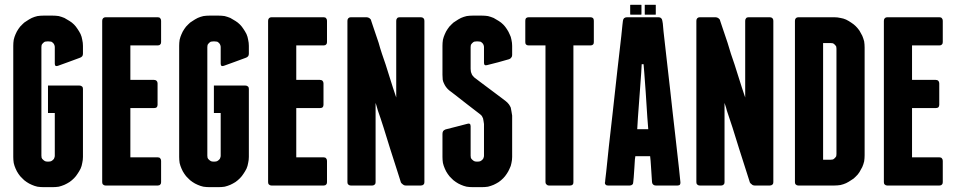

<svg xmlns="http://www.w3.org/2000/svg" viewBox="-20 -772 3983 799"><path d="M199.2 -707Q199.2 -707 179.7 -707Q161.1 -707 161.1 -707Q161.1 -707 161.1 -707Q161.1 -707 161.1 -707Q148.4 -707 135.7 -705.1Q123 -702.1 112.3 -697.3Q100.6 -691.4 90.8 -684.6Q80.1 -678.7 72.3 -669.9Q63.5 -662.1 56.6 -651.4Q49.8 -641.6 44.9 -629.9Q40 -619.1 37.1 -606.4Q35.2 -593.8 35.2 -581.1Q35.2 -581.1 35.2 -521.5Q35.2 -461.9 35.2 -384.8Q35.2 -323.2 35.2 -262.7Q35.2 -202.1 35.2 -164.1Q35.2 -143.6 35.2 -130.9Q35.2 -119.1 35.2 -119.1Q35.2 -119.1 35.2 -119.1Q35.2 -119.1 35.2 -119.1Q35.2 -106.4 37.1 -93.8Q40 -81.1 44.9 -70.3Q49.8 -58.6 56.6 -48.8Q63.5 -38.1 72.3 -30.3Q80.1 -21.5 90.8 -14.6Q100.6 -7.8 112.3 -2.9Q123 2 135.7 4.9Q148.4 6.8 161.1 6.8Q161.1 6.8 179.7 6.8Q199.2 6.8 199.2 6.8Q199.2 6.8 199.2 6.8Q199.2 6.8 199.2 6.8Q211.9 6.8 224.6 4.9Q236.3 2 248 -2.9Q258.8 -7.8 269.5 -14.6Q279.3 -21.5 288.1 -30.3Q295.9 -38.1 302.7 -48.8Q309.6 -58.6 315.4 -70.3Q320.3 -81.1 322.3 -93.8Q325.2 -106.4 325.2 -119.1Q325.2 -119.1 325.2 -155.3Q325.2 -191.4 325.2 -239.3Q325.2 -296.9 325.2 -349.6Q325.2 -402.3 325.2 -402.3Q325.2 -402.3 325.2 -402.3Q325.2 -402.3 325.2 -402.3Q325.2 -409.2 321.3 -412.1Q317.4 -416 310.5 -416Q310.5 -416 293.9 -416Q277.3 -416 254.9 -416Q228.5 -416 204.1 -416Q179.7 -416 179.7 -416Q179.7 -416 179.7 -401.4Q179.7 -386.7 179.7 -367.2Q179.7 -344.7 179.7 -323.2Q179.7 -301.8 179.7 -301.8Q179.7 -301.8 194.3 -301.8Q208 -301.8 208 -301.8Q208 -301.8 208 -279.3Q208 -255.9 208 -226.6Q208 -189.5 208 -157.2Q208 -124 208 -124Q208 -124 208 -124Q208 -124 208 -124Q208 -119.1 206.1 -115.2Q205.1 -110.4 201.2 -107.4Q197.3 -103.5 193.4 -101.6Q189.5 -99.6 183.6 -99.6Q183.6 -99.6 179.7 -99.6Q175.8 -99.6 175.8 -99.6Q175.8 -99.6 175.8 -99.6Q175.8 -99.6 175.8 -99.6Q170.9 -99.6 167 -101.6Q163.1 -103.5 159.2 -107.4Q155.3 -110.4 153.3 -115.2Q152.3 -119.1 152.3 -124Q152.3 -124 152.3 -182.6Q152.3 -240.2 152.3 -316.4Q152.3 -348.6 152.3 -380.9Q152.3 -414.1 152.3 -443.4Q152.3 -500 152.3 -538.1Q152.3 -576.2 152.3 -576.2Q152.3 -576.2 152.3 -576.2Q152.3 -576.2 152.3 -576.2Q152.3 -581.1 153.3 -585Q155.3 -588.9 159.2 -592.8Q163.1 -596.7 167 -598.6Q170.9 -599.6 175.8 -599.6Q175.8 -599.6 179.7 -599.6Q183.6 -599.6 183.6 -599.6Q183.6 -599.6 183.6 -599.6Q183.6 -599.6 183.6 -599.6Q189.5 -599.6 193.4 -598.6Q197.3 -596.7 201.2 -592.8Q205.1 -588.9 206.1 -585Q208 -581.1 208 -576.2Q208 -576.2 208 -542Q208 -507.8 208 -507.8Q208 -507.8 208 -507.8Q208 -507.8 208 -507.8Q208 -501 210.9 -498Q213.9 -496.1 220.7 -498Q220.7 -498 266.6 -514.6Q311.5 -531.2 311.5 -531.2Q311.5 -531.2 311.5 -531.2Q311.5 -531.2 311.5 -531.2Q318.4 -533.2 322.3 -538.1Q325.2 -542 325.2 -548.8Q325.2 -548.8 325.2 -565.4Q325.2 -581.1 325.2 -581.1Q325.2 -581.1 325.2 -581.1Q325.2 -581.1 325.2 -581.1Q325.2 -593.8 322.3 -606.4Q320.3 -619.1 315.4 -629.9Q309.6 -641.6 302.7 -651.4Q295.9 -662.1 288.1 -669.9Q279.3 -678.7 269.5 -684.6Q258.8 -691.4 248 -697.3Q236.3 -702.1 224.6 -705.1Q211.9 -707 199.2 -707Q199.2 -707 199.2 -707Q199.2 -707 199.2 -707Z M636.7 -117.2Q636.7 -117.2 622.1 -117.2Q607.4 -117.2 587.9 -117.2Q564.5 -117.2 543.9 -117.2Q522.5 -117.2 522.5 -117.2Q522.5 -117.2 522.5 -155.3Q522.5 -193.4 522.5 -234.4Q522.5 -269.5 522.5 -295.9Q522.5 -322.3 522.5 -322.3Q522.5 -322.3 535.2 -322.3Q547.9 -322.3 564.5 -322.3Q585 -322.3 603.5 -322.3Q621.1 -322.3 621.1 -322.3Q621.1 -322.3 621.1 -322.3Q621.1 -322.3 621.1 -322.3Q627.9 -322.3 631.8 -325.2Q635.7 -329.1 635.7 -335.9Q635.7 -335.9 635.7 -380.9Q635.7 -424.8 635.7 -424.8Q635.7 -424.8 635.7 -424.8Q635.7 -424.8 635.7 -424.8Q635.7 -431.6 631.8 -435.5Q627.9 -439.5 621.1 -439.5Q621.1 -439.5 603.5 -439.5Q585 -439.5 564.5 -439.5Q547.9 -439.5 535.2 -439.5Q522.5 -439.5 522.5 -439.5Q522.5 -439.5 522.5 -458Q522.5 -476.6 522.5 -500Q522.5 -530.3 522.5 -556.6Q522.5 -583 522.5 -583Q522.5 -583 543.9 -583Q564.5 -583 587.9 -583Q607.4 -583 622.1 -583Q636.7 -583 636.7 -583Q636.7 -583 636.7 -583Q636.7 -583 636.7 -583Q643.6 -583 646.5 -586.9Q650.4 -589.8 650.4 -596.7Q650.4 -596.7 650.4 -641.6Q650.4 -685.5 650.4 -685.5Q650.4 -685.5 650.4 -685.5Q650.4 -685.5 650.4 -685.5Q650.4 -692.4 646.5 -696.3Q643.6 -700.2 636.7 -700.2Q636.7 -700.2 608.4 -700.2Q580.1 -700.2 543.9 -700.2Q499 -700.2 459 -700.2Q418.9 -700.2 418.9 -700.2Q418.9 -700.2 418.9 -700.2Q418.9 -700.2 418.9 -700.2Q413.1 -700.2 409.2 -696.3Q405.3 -692.4 405.3 -685.5Q405.3 -685.5 405.3 -647.5Q405.3 -608.4 405.3 -546.9Q405.3 -514.6 405.3 -476.6Q405.3 -439.5 405.3 -400.4Q405.3 -352.5 405.3 -303.7Q405.3 -254.9 405.3 -210Q405.3 -127.9 405.3 -70.3Q405.3 -13.7 405.3 -13.7Q405.3 -13.7 405.3 -13.7Q405.3 -13.7 405.3 -13.7Q405.3 -6.8 409.2 -3.9Q413.1 0 418.9 0Q418.9 0 447.3 0Q475.6 0 511.7 0Q556.6 0 596.7 0Q636.7 0 636.7 0Q636.7 0 636.7 0Q636.7 0 636.7 0Q643.6 0 646.5 -3.9Q650.4 -6.8 650.4 -13.7Q650.4 -13.7 650.4 -58.6Q650.4 -102.5 650.4 -102.5Q650.4 -102.5 650.4 -102.5Q650.4 -102.5 650.4 -102.5Q650.4 -109.4 646.5 -113.3Q643.6 -117.2 636.7 -117.2Q636.7 -117.2 636.7 -117.2Q636.7 -117.2 636.7 -117.2Z M889.6 -707Q889.6 -707 870.1 -707Q851.6 -707 851.6 -707Q851.6 -707 851.6 -707Q851.6 -707 851.6 -707Q838.9 -707 826.2 -705.1Q813.5 -702.1 802.7 -697.3Q791 -691.4 781.2 -684.6Q770.5 -678.7 762.7 -669.9Q753.9 -662.1 747.1 -651.4Q740.2 -641.6 735.4 -629.9Q730.5 -619.1 727.5 -606.4Q725.6 -593.8 725.6 -581.1Q725.6 -581.1 725.6 -521.5Q725.6 -461.9 725.6 -384.8Q725.6 -323.2 725.6 -262.7Q725.6 -202.1 725.6 -164.1Q725.6 -143.6 725.6 -130.9Q725.6 -119.1 725.6 -119.1Q725.6 -119.1 725.6 -119.1Q725.6 -119.1 725.6 -119.1Q725.6 -106.4 727.5 -93.8Q730.5 -81.1 735.4 -70.3Q740.2 -58.6 747.1 -48.8Q753.9 -38.1 762.7 -30.3Q770.5 -21.5 781.2 -14.6Q791 -7.8 802.7 -2.9Q813.5 2 826.2 4.9Q838.9 6.8 851.6 6.8Q851.6 6.8 870.1 6.8Q889.6 6.8 889.6 6.8Q889.6 6.8 889.6 6.8Q889.6 6.8 889.6 6.8Q902.3 6.8 915 4.9Q926.8 2 938.5 -2.9Q949.2 -7.8 960 -14.6Q969.7 -21.5 978.5 -30.3Q986.3 -38.1 993.2 -48.8Q1000 -58.6 1005.9 -70.3Q1010.7 -81.1 1012.7 -93.8Q1015.6 -106.4 1015.6 -119.1Q1015.6 -119.1 1015.6 -155.3Q1015.6 -191.4 1015.6 -239.3Q1015.6 -296.9 1015.6 -349.6Q1015.6 -402.3 1015.6 -402.3Q1015.6 -402.3 1015.6 -402.3Q1015.6 -402.3 1015.6 -402.3Q1015.6 -409.2 1011.7 -412.1Q1007.8 -416 1001 -416Q1001 -416 984.4 -416Q967.8 -416 945.3 -416Q918.9 -416 894.5 -416Q870.1 -416 870.1 -416Q870.1 -416 870.1 -401.4Q870.1 -386.7 870.1 -367.2Q870.1 -344.7 870.1 -323.2Q870.1 -301.8 870.1 -301.8Q870.1 -301.8 884.8 -301.8Q898.4 -301.8 898.4 -301.8Q898.4 -301.8 898.4 -279.3Q898.4 -255.9 898.4 -226.6Q898.4 -189.5 898.4 -157.2Q898.4 -124 898.4 -124Q898.4 -124 898.4 -124Q898.4 -124 898.4 -124Q898.4 -119.1 896.5 -115.2Q895.5 -110.4 891.6 -107.4Q887.7 -103.5 883.8 -101.6Q879.9 -99.6 874 -99.6Q874 -99.6 870.1 -99.6Q866.2 -99.6 866.2 -99.6Q866.2 -99.6 866.2 -99.6Q866.2 -99.6 866.2 -99.6Q861.3 -99.6 857.4 -101.6Q853.5 -103.5 849.6 -107.4Q845.7 -110.4 843.8 -115.2Q842.8 -119.1 842.8 -124Q842.8 -124 842.8 -182.6Q842.8 -240.2 842.8 -316.4Q842.8 -348.6 842.8 -380.9Q842.8 -414.1 842.8 -443.4Q842.8 -500 842.8 -538.1Q842.8 -576.2 842.8 -576.2Q842.8 -576.2 842.8 -576.2Q842.8 -576.2 842.8 -576.2Q842.8 -581.1 843.8 -585Q845.7 -588.9 849.6 -592.8Q853.5 -596.7 857.4 -598.6Q861.3 -599.6 866.2 -599.6Q866.2 -599.6 870.1 -599.6Q874 -599.6 874 -599.6Q874 -599.6 874 -599.6Q874 -599.6 874 -599.6Q879.9 -599.6 883.8 -598.6Q887.7 -596.7 891.6 -592.8Q895.5 -588.9 896.5 -585Q898.4 -581.1 898.4 -576.2Q898.4 -576.2 898.4 -542Q898.4 -507.8 898.4 -507.8Q898.4 -507.8 898.4 -507.8Q898.4 -507.8 898.4 -507.8Q898.4 -501 901.4 -498Q904.3 -496.1 911.1 -498Q911.1 -498 957 -514.6Q1002 -531.2 1002 -531.2Q1002 -531.2 1002 -531.2Q1002 -531.2 1002 -531.2Q1008.8 -533.2 1012.7 -538.1Q1015.6 -542 1015.6 -548.8Q1015.6 -548.8 1015.6 -565.4Q1015.6 -581.1 1015.6 -581.1Q1015.6 -581.1 1015.6 -581.1Q1015.6 -581.1 1015.6 -581.1Q1015.6 -593.8 1012.7 -606.4Q1010.7 -619.1 1005.9 -629.9Q1000 -641.6 993.2 -651.4Q986.3 -662.1 978.5 -669.9Q969.7 -678.7 960 -684.6Q949.2 -691.4 938.5 -697.3Q926.8 -702.1 915 -705.1Q902.3 -707 889.6 -707Q889.6 -707 889.6 -707Q889.6 -707 889.6 -707Z M1327.1 -117.2Q1327.1 -117.2 1312.5 -117.2Q1297.9 -117.2 1278.3 -117.2Q1254.9 -117.2 1234.4 -117.2Q1212.9 -117.2 1212.9 -117.2Q1212.9 -117.2 1212.9 -155.3Q1212.9 -193.4 1212.9 -234.4Q1212.9 -269.5 1212.9 -295.9Q1212.9 -322.3 1212.9 -322.3Q1212.9 -322.3 1225.6 -322.3Q1238.3 -322.3 1254.9 -322.3Q1275.4 -322.3 1293.9 -322.3Q1311.5 -322.3 1311.5 -322.3Q1311.5 -322.3 1311.5 -322.3Q1311.5 -322.3 1311.5 -322.3Q1318.4 -322.3 1322.3 -325.2Q1326.2 -329.1 1326.2 -335.9Q1326.2 -335.9 1326.2 -380.9Q1326.2 -424.8 1326.2 -424.8Q1326.2 -424.8 1326.2 -424.8Q1326.2 -424.8 1326.2 -424.8Q1326.2 -431.6 1322.3 -435.5Q1318.4 -439.5 1311.5 -439.5Q1311.5 -439.5 1293.9 -439.5Q1275.4 -439.5 1254.9 -439.5Q1238.3 -439.5 1225.6 -439.5Q1212.9 -439.5 1212.9 -439.5Q1212.9 -439.5 1212.9 -458Q1212.9 -476.6 1212.9 -500Q1212.9 -530.3 1212.9 -556.6Q1212.9 -583 1212.9 -583Q1212.9 -583 1234.4 -583Q1254.9 -583 1278.3 -583Q1297.9 -583 1312.5 -583Q1327.1 -583 1327.1 -583Q1327.1 -583 1327.1 -583Q1327.1 -583 1327.1 -583Q1334 -583 1336.9 -586.9Q1340.8 -589.8 1340.8 -596.7Q1340.8 -596.7 1340.8 -641.6Q1340.8 -685.5 1340.8 -685.5Q1340.8 -685.5 1340.8 -685.5Q1340.8 -685.5 1340.8 -685.5Q1340.8 -692.4 1336.9 -696.3Q1334 -700.2 1327.1 -700.2Q1327.1 -700.2 1298.8 -700.2Q1270.5 -700.2 1234.4 -700.2Q1189.5 -700.2 1149.4 -700.2Q1109.4 -700.2 1109.4 -700.2Q1109.4 -700.2 1109.4 -700.2Q1109.4 -700.2 1109.4 -700.2Q1103.5 -700.2 1099.6 -696.3Q1095.7 -692.4 1095.7 -685.5Q1095.7 -685.5 1095.7 -647.5Q1095.7 -608.4 1095.7 -546.9Q1095.7 -514.6 1095.7 -476.6Q1095.7 -439.5 1095.7 -400.4Q1095.7 -352.5 1095.7 -303.7Q1095.7 -254.9 1095.7 -210Q1095.7 -127.9 1095.7 -70.3Q1095.7 -13.7 1095.7 -13.7Q1095.7 -13.7 1095.7 -13.7Q1095.7 -13.7 1095.7 -13.7Q1095.7 -6.8 1099.6 -3.9Q1103.5 0 1109.4 0Q1109.4 0 1137.7 0Q1166 0 1202.1 0Q1247.1 0 1287.1 0Q1327.1 0 1327.1 0Q1327.1 0 1327.1 0Q1327.1 0 1327.1 0Q1334 0 1336.9 -3.9Q1340.8 -6.8 1340.8 -13.7Q1340.8 -13.7 1340.8 -58.6Q1340.8 -102.5 1340.8 -102.5Q1340.8 -102.5 1340.8 -102.5Q1340.8 -102.5 1340.8 -102.5Q1340.8 -109.4 1336.9 -113.3Q1334 -117.2 1327.1 -117.2Q1327.1 -117.2 1327.1 -117.2Q1327.1 -117.2 1327.1 -117.2Z M1731.4 -700.2Q1731.4 -700.2 1687.5 -700.2Q1642.6 -700.2 1642.6 -700.2Q1642.6 -700.2 1642.6 -700.2Q1642.6 -700.2 1642.6 -700.2Q1635.7 -700.2 1632.8 -696.3Q1628.9 -692.4 1628.9 -685.5Q1628.9 -685.5 1628.9 -627Q1628.9 -567.4 1628.9 -502Q1628.9 -449.2 1628.9 -407.2Q1628.9 -366.2 1628.9 -366.2Q1628.9 -366.2 1615.2 -407.2Q1601.6 -449.2 1585 -502.9Q1577.1 -525.4 1569.3 -548.8Q1561.5 -572.3 1555.7 -593.8Q1542 -632.8 1533.2 -660.2Q1524.4 -686.5 1524.4 -686.5Q1524.4 -686.5 1524.4 -686.5Q1524.4 -686.5 1524.4 -686.5Q1524.4 -689.5 1522.5 -691.4Q1520.5 -693.4 1517.6 -696.3Q1514.6 -698.2 1511.7 -699.2Q1508.8 -700.2 1505.9 -700.2Q1505.9 -700.2 1472.7 -700.2Q1439.5 -700.2 1439.5 -700.2Q1439.5 -700.2 1439.5 -700.2Q1439.5 -700.2 1439.5 -700.2Q1433.6 -700.2 1429.7 -696.3Q1425.8 -692.4 1425.8 -685.5Q1425.8 -685.5 1425.8 -647.5Q1425.8 -608.4 1425.8 -546.9Q1425.8 -514.6 1425.8 -476.6Q1425.8 -439.5 1425.8 -400.4Q1425.8 -352.5 1425.8 -303.7Q1425.8 -254.9 1425.8 -210Q1425.8 -127.9 1425.8 -70.3Q1425.8 -13.7 1425.8 -13.7Q1425.8 -13.7 1425.8 -13.7Q1425.8 -13.7 1425.8 -13.7Q1425.8 -6.8 1429.7 -3.9Q1433.6 0 1439.5 0Q1439.5 0 1484.4 0Q1529.3 0 1529.3 0Q1529.3 0 1529.3 0Q1529.3 0 1529.3 0Q1535.2 0 1539.1 -3.9Q1543 -6.8 1543 -13.7Q1543 -13.7 1543 -56.6Q1543 -98.6 1543 -154.3Q1543 -198.2 1543 -241.2Q1543 -284.2 1543 -311.5Q1543 -327.1 1543 -335Q1543 -343.8 1543 -343.8Q1543 -343.8 1545.9 -335Q1548.8 -327.1 1552.7 -311.5Q1562.5 -284.2 1576.2 -241.2Q1589.8 -197.3 1603.5 -153.3Q1621.1 -98.6 1634.8 -55.7Q1648.4 -12.7 1648.4 -12.7Q1648.4 -12.7 1648.4 -12.7Q1648.4 -12.7 1648.4 -12.7Q1649.4 -10.7 1651.4 -8.8Q1654.3 -5.9 1657.2 -3.9Q1659.2 -2 1662.1 -1Q1665 0 1668 0Q1668 0 1700.2 0Q1731.4 0 1731.4 0Q1731.4 0 1731.4 0Q1731.4 0 1731.4 0Q1738.3 0 1742.2 -3.9Q1746.1 -6.8 1746.1 -13.7Q1746.1 -13.7 1746.1 -52.7Q1746.1 -91.8 1746.1 -153.3Q1746.1 -185.5 1746.1 -222.7Q1746.1 -260.7 1746.1 -299.8Q1746.1 -347.7 1746.1 -396.5Q1746.1 -445.3 1746.1 -490.2Q1746.1 -572.3 1746.1 -628.9Q1746.1 -685.5 1746.1 -685.5Q1746.1 -685.5 1746.1 -685.5Q1746.1 -685.5 1746.1 -685.5Q1746.1 -692.4 1742.2 -696.3Q1738.3 -700.2 1731.4 -700.2Q1731.4 -700.2 1731.4 -700.2Q1731.4 -700.2 1731.4 -700.2Z M1985.4 -707Q1985.4 -707 1965.8 -707Q1947.3 -707 1947.3 -707Q1947.3 -707 1947.3 -707Q1947.3 -707 1947.3 -707Q1934.6 -707 1921.9 -705.1Q1909.2 -702.1 1898.4 -697.3Q1886.7 -691.4 1877 -684.6Q1866.2 -678.7 1858.4 -669.9Q1849.6 -662.1 1842.8 -651.4Q1835.9 -641.6 1831.1 -629.9Q1826.2 -619.1 1823.2 -606.4Q1821.3 -593.8 1821.3 -581.1Q1821.3 -581.1 1821.3 -565.4Q1821.3 -549.8 1821.3 -530.3Q1821.3 -505.9 1821.3 -483.4Q1821.3 -460.9 1821.3 -460.9Q1821.3 -460.9 1821.3 -460.9Q1821.3 -460.9 1821.3 -460.9Q1821.3 -450.2 1822.3 -440.4Q1824.2 -430.7 1828.1 -423.8Q1831.1 -417 1835.9 -410.2Q1841.8 -402.3 1848.6 -396.5Q1848.6 -396.5 1873 -377.9Q1896.5 -359.4 1922.9 -338.9Q1944.3 -322.3 1960.9 -309.6Q1977.5 -296.9 1977.5 -296.9Q1977.5 -296.9 1977.5 -296.9Q1977.5 -296.9 1977.5 -296.9Q1982.4 -293 1985.4 -289.1Q1988.3 -284.2 1990.2 -279.3Q1991.2 -273.4 1992.2 -268.6Q1993.2 -262.7 1994.1 -255.9Q1994.1 -255.9 1994.1 -239.3Q1994.1 -222.7 1994.1 -200.2Q1994.1 -172.9 1994.1 -148.4Q1994.1 -124 1994.1 -124Q1994.1 -124 1994.1 -124Q1994.1 -124 1994.1 -124Q1994.1 -119.1 1992.2 -115.2Q1991.2 -110.4 1987.3 -107.4Q1983.4 -103.5 1979.5 -101.6Q1975.6 -99.6 1969.7 -99.6Q1969.7 -99.6 1965.8 -99.6Q1961.9 -99.6 1961.9 -99.6Q1961.9 -99.6 1961.9 -99.6Q1961.9 -99.6 1961.9 -99.6Q1957 -99.6 1953.1 -101.6Q1949.2 -103.5 1945.3 -107.4Q1941.4 -110.4 1939.5 -115.2Q1938.5 -119.1 1938.5 -124Q1938.5 -124 1938.5 -139.6Q1938.5 -156.2 1938.5 -176.8Q1938.5 -201.2 1938.5 -224.6Q1938.5 -247.1 1938.5 -247.1Q1938.5 -247.1 1938.5 -247.1Q1938.5 -247.1 1938.5 -247.1Q1938.5 -253.9 1934.6 -256.8Q1931.6 -258.8 1924.8 -256.8Q1924.8 -256.8 1879.9 -245.1Q1834 -233.4 1834 -233.4Q1834 -233.4 1834 -233.4Q1834 -233.4 1834 -233.4Q1827.1 -230.5 1824.2 -226.6Q1821.3 -221.7 1821.3 -214.8Q1821.3 -214.8 1821.3 -167Q1821.3 -119.1 1821.3 -119.1Q1821.3 -119.1 1821.3 -119.1Q1821.3 -119.1 1821.3 -119.1Q1821.3 -106.4 1823.2 -93.8Q1826.2 -81.1 1831.1 -70.3Q1835.9 -58.6 1842.8 -48.8Q1849.6 -38.1 1858.4 -30.3Q1866.2 -21.5 1877 -14.6Q1886.7 -7.8 1898.4 -2.9Q1909.2 2 1921.9 4.9Q1934.6 6.8 1947.3 6.8Q1947.3 6.8 1965.8 6.8Q1985.4 6.8 1985.4 6.8Q1985.4 6.8 1985.4 6.8Q1985.4 6.8 1985.4 6.8Q1998 6.8 2010.7 4.9Q2022.5 2 2034.2 -2.9Q2044.9 -7.8 2055.7 -14.6Q2065.4 -21.5 2074.2 -30.3Q2082 -38.1 2088.9 -48.8Q2095.7 -58.6 2100.6 -70.3Q2106.4 -81.1 2108.4 -93.8Q2111.3 -106.4 2111.3 -119.1Q2111.3 -119.1 2111.3 -140.6Q2111.3 -163.1 2111.3 -192.4Q2111.3 -226.6 2111.3 -258.8Q2111.3 -291 2111.3 -291Q2111.3 -291 2111.3 -291Q2111.3 -291 2111.3 -291Q2110.4 -299.8 2108.4 -308.6Q2107.4 -316.4 2105.5 -324.2Q2102.5 -331.1 2097.7 -337.9Q2091.8 -345.7 2084 -351.6Q2084 -351.6 2067.4 -364.3Q2050.8 -377 2028.3 -393.6Q2002 -413.1 1977.5 -431.6Q1953.1 -450.2 1953.1 -450.2Q1953.1 -450.2 1953.1 -450.2Q1953.1 -450.2 1953.1 -450.2Q1949.2 -454.1 1946.3 -458Q1943.4 -461.9 1942.4 -465.8Q1940.4 -469.7 1939.5 -474.6Q1938.5 -479.5 1938.5 -485.4Q1938.5 -485.4 1938.5 -530.3Q1938.5 -576.2 1938.5 -576.2Q1938.5 -576.2 1938.5 -576.2Q1938.5 -576.2 1938.5 -576.2Q1938.5 -581.1 1939.5 -585Q1941.4 -588.9 1945.3 -592.8Q1949.2 -596.7 1953.1 -598.6Q1957 -599.6 1961.9 -599.6Q1961.9 -599.6 1965.8 -599.6Q1969.7 -599.6 1969.7 -599.6Q1969.7 -599.6 1969.7 -599.6Q1969.7 -599.6 1969.7 -599.6Q1975.6 -599.6 1979.5 -598.6Q1983.4 -596.7 1987.3 -592.8Q1991.2 -588.9 1992.2 -585Q1994.1 -581.1 1994.1 -576.2Q1994.1 -576.2 1994.1 -543.9Q1994.1 -510.7 1994.1 -510.7Q1994.1 -510.7 1994.1 -510.7Q1994.1 -510.7 1994.1 -510.7Q1994.1 -503.9 1997.1 -502Q2000 -499 2006.8 -501Q2006.8 -501 2052.7 -512.7Q2097.7 -525.4 2097.7 -525.4Q2097.7 -525.4 2097.7 -525.4Q2097.7 -525.4 2097.7 -525.4Q2104.5 -527.3 2107.4 -532.2Q2111.3 -536.1 2111.3 -543Q2111.3 -543 2111.3 -561.5Q2111.3 -581.1 2111.3 -581.1Q2111.3 -581.1 2111.3 -581.1Q2111.3 -581.1 2111.3 -581.1Q2111.3 -593.8 2108.4 -606.4Q2106.4 -619.1 2100.6 -629.9Q2095.7 -641.6 2088.9 -651.4Q2082 -662.1 2074.2 -669.9Q2065.4 -678.7 2055.7 -684.6Q2044.9 -691.4 2034.2 -697.3Q2022.5 -702.1 2010.7 -705.1Q1998 -707 1985.4 -707Q1985.4 -707 1985.4 -707Q1985.4 -707 1985.4 -707Z M2437.5 -700.2Q2437.5 -700.2 2404.3 -700.2Q2371.1 -700.2 2328.1 -700.2Q2275.4 -700.2 2227.5 -700.2Q2179.7 -700.2 2179.7 -700.2Q2179.7 -700.2 2179.7 -700.2Q2179.7 -700.2 2179.7 -700.2Q2172.9 -700.2 2168.9 -696.3Q2166 -692.4 2166 -685.5Q2166 -685.5 2166 -641.6Q2166 -596.7 2166 -596.7Q2166 -596.7 2166 -596.7Q2166 -596.7 2166 -596.7Q2166 -589.8 2168.9 -586.9Q2172.9 -583 2179.7 -583Q2179.7 -583 2214.8 -583Q2250 -583 2250 -583Q2250 -583 2250 -509.8Q2250 -436.5 2250 -340.8Q2250 -300.8 2250 -259.8Q2250 -218.8 2250 -180.7Q2250 -110.4 2250 -62.5Q2250 -13.7 2250 -13.7Q2250 -13.7 2250 -13.7Q2250 -13.7 2250 -13.7Q2250 -10.7 2251 -8.8Q2252 -5.9 2254.9 -3.9Q2256.8 -2 2258.8 -1Q2261.7 0 2263.7 0Q2263.7 0 2308.6 0Q2352.5 0 2352.5 0Q2352.5 0 2352.5 0Q2352.5 0 2352.5 0Q2359.4 0 2363.3 -3.9Q2366.2 -6.8 2366.2 -13.7Q2366.2 -13.7 2366.2 -87.9Q2366.2 -161.1 2366.2 -255.9Q2366.2 -296.9 2366.2 -337.9Q2366.2 -378.9 2366.2 -417Q2366.2 -486.3 2366.2 -535.2Q2366.2 -583 2366.2 -583Q2366.2 -583 2402.3 -583Q2437.5 -583 2437.5 -583Q2437.5 -583 2437.5 -583Q2437.5 -583 2437.5 -583Q2444.3 -583 2448.2 -586.9Q2451.2 -589.8 2451.2 -596.7Q2451.2 -596.7 2451.2 -641.6Q2451.2 -685.5 2451.2 -685.5Q2451.2 -685.5 2451.2 -685.5Q2451.2 -685.5 2451.2 -685.5Q2451.2 -692.4 2448.2 -696.3Q2444.3 -700.2 2437.5 -700.2Q2437.5 -700.2 2437.5 -700.2Q2437.5 -700.2 2437.5 -700.2Z M2811.5 -13.7Q2811.5 -12.7 2811.5 -11.7Q2811.5 -6.8 2809.6 -3.9Q2806.6 0 2799.8 0Q2799.8 0 2799.8 0Q2799.8 0 2799.8 0Q2799.8 0 2753.9 0Q2709 0 2709 0Q2702.1 0 2698.2 -3.9Q2694.3 -6.8 2693.4 -13.7Q2693.4 -13.7 2693.4 -13.7Q2693.4 -13.7 2693.4 -13.7Q2693.4 -13.7 2692.4 -28.3Q2691.4 -42 2690.4 -59.6Q2688.5 -82 2687.5 -102.5Q2685.5 -122.1 2685.5 -122.1Q2685.5 -122.1 2654.3 -122.1Q2624 -122.1 2624 -122.1Q2624 -122.1 2622.1 -108.4Q2621.1 -93.8 2620.1 -76.2Q2618.2 -53.7 2617.2 -34.2Q2615.2 -13.7 2615.2 -13.7Q2615.2 -6.8 2611.3 -3.9Q2607.4 0 2600.6 0Q2600.6 0 2600.6 0Q2600.6 0 2600.6 0Q2600.6 0 2554.7 0Q2509.8 0 2509.8 0Q2502.9 0 2500 -3.9Q2497.1 -6.8 2497.1 -11.7Q2497.1 -12.7 2498 -13.7Q2498 -13.7 2498 -13.7Q2498 -13.7 2498 -13.7Q2498 -13.7 2499 -25.4Q2500 -37.1 2502.9 -58.6Q2506.8 -97.7 2513.7 -162.1Q2521.5 -226.6 2529.3 -299.8Q2539.1 -388.7 2548.8 -476.6Q2558.6 -564.5 2565.4 -621.1Q2568.4 -651.4 2570.3 -668.9Q2572.3 -685.5 2572.3 -685.5Q2573.2 -692.4 2577.1 -696.3Q2582 -700.2 2588.9 -700.2Q2588.9 -700.2 2588.9 -700.2Q2588.9 -700.2 2588.9 -700.2Q2588.9 -700.2 2605.5 -700.2Q2622.1 -700.2 2644.5 -700.2Q2670.9 -700.2 2696.3 -700.2Q2720.7 -700.2 2720.7 -700.2Q2727.5 -700.2 2731.4 -696.3Q2735.4 -692.4 2736.3 -685.5Q2736.3 -685.5 2736.3 -685.5Q2736.3 -685.5 2736.3 -685.5Q2736.3 -685.5 2738.3 -673.8Q2739.3 -662.1 2741.2 -641.6Q2746.1 -602.5 2752.9 -538.1Q2760.7 -473.6 2768.6 -400.4Q2773.4 -352.5 2779.3 -303.7Q2785.2 -254.9 2790 -210Q2798.8 -127.9 2805.7 -70.3Q2811.5 -13.7 2811.5 -13.7ZM2677.7 -234.4Q2677.7 -234.4 2673.8 -284.2Q2670.9 -334 2667 -389.6Q2663.1 -434.6 2661.1 -469.7Q2658.2 -504.9 2658.2 -504.9Q2658.2 -504.9 2654.3 -504.9Q2650.4 -504.9 2650.4 -504.9Q2650.4 -504.9 2648.4 -469.7Q2645.5 -434.6 2642.6 -389.6Q2638.7 -334 2634.8 -284.2Q2631.8 -234.4 2631.8 -234.4Q2631.8 -234.4 2654.3 -234.4Q2677.7 -234.4 2677.7 -234.4ZM2643.6 -710.9Q2631.8 -710.9 2608.4 -710.9Q2605.5 -710.9 2604.5 -710.9Q2602.5 -711.9 2602.5 -711.9Q2602.5 -721.7 2602.5 -731.4Q2602.5 -741.2 2602.5 -751Q2602.5 -752 2604.5 -752Q2605.5 -752 2608.4 -752Q2620.1 -752 2643.6 -752Q2646.5 -752 2647.5 -752Q2649.4 -752 2649.4 -751Q2649.4 -741.2 2649.4 -731.4Q2649.4 -721.7 2649.4 -711.9Q2649.4 -711.9 2647.5 -710.9Q2646.5 -710.9 2643.6 -710.9ZM2704.1 -710.9Q2692.4 -710.9 2668.9 -710.9Q2666 -710.9 2664.1 -710.9Q2663.1 -711.9 2663.1 -711.9Q2663.1 -721.7 2663.1 -731.4Q2663.1 -741.2 2663.1 -751Q2663.1 -752 2664.1 -752Q2666 -752 2668.9 -752Q2680.7 -752 2704.1 -752Q2706.1 -752 2708 -752Q2709 -752 2709 -751Q2709 -741.2 2709 -731.4Q2709 -721.7 2709 -711.9Q2709 -711.9 2708 -710.9Q2706.1 -710.9 2704.1 -710.9Z M3183.6 -700.2Q3183.6 -700.2 3139.6 -700.2Q3094.7 -700.2 3094.7 -700.2Q3094.7 -700.2 3094.7 -700.2Q3094.7 -700.2 3094.7 -700.2Q3087.9 -700.2 3085 -696.3Q3081.1 -692.4 3081.1 -685.5Q3081.1 -685.5 3081.1 -627Q3081.1 -567.4 3081.1 -502Q3081.1 -449.2 3081.1 -407.2Q3081.1 -366.2 3081.1 -366.2Q3081.1 -366.2 3067.4 -407.2Q3053.7 -449.2 3037.1 -502.9Q3029.3 -525.4 3021.5 -548.8Q3013.7 -572.3 3007.8 -593.8Q2994.1 -632.8 2985.4 -660.2Q2976.6 -686.5 2976.6 -686.5Q2976.6 -686.5 2976.6 -686.5Q2976.6 -686.5 2976.6 -686.5Q2976.6 -689.5 2974.6 -691.4Q2972.7 -693.4 2969.7 -696.3Q2966.8 -698.2 2963.9 -699.2Q2960.9 -700.2 2958 -700.2Q2958 -700.2 2924.8 -700.2Q2891.6 -700.2 2891.6 -700.2Q2891.6 -700.2 2891.6 -700.2Q2891.6 -700.2 2891.6 -700.2Q2885.7 -700.2 2881.8 -696.3Q2877.9 -692.4 2877.9 -685.5Q2877.9 -685.5 2877.9 -647.5Q2877.9 -608.4 2877.9 -546.9Q2877.9 -514.6 2877.9 -476.6Q2877.9 -439.5 2877.9 -400.4Q2877.9 -352.5 2877.9 -303.7Q2877.9 -254.9 2877.9 -210Q2877.9 -127.9 2877.9 -70.3Q2877.9 -13.7 2877.9 -13.7Q2877.9 -13.7 2877.9 -13.7Q2877.9 -13.7 2877.9 -13.7Q2877.9 -6.8 2881.8 -3.9Q2885.7 0 2891.6 0Q2891.6 0 2936.5 0Q2981.4 0 2981.4 0Q2981.4 0 2981.4 0Q2981.4 0 2981.4 0Q2987.3 0 2991.2 -3.9Q2995.1 -6.8 2995.1 -13.7Q2995.1 -13.7 2995.1 -56.6Q2995.1 -98.6 2995.1 -154.3Q2995.1 -198.2 2995.1 -241.2Q2995.1 -284.2 2995.1 -311.5Q2995.1 -327.1 2995.1 -335Q2995.1 -343.8 2995.1 -343.8Q2995.1 -343.8 2998 -335Q3001 -327.1 3004.9 -311.5Q3014.6 -284.2 3028.3 -241.2Q3042 -197.3 3055.7 -153.3Q3073.2 -98.6 3086.9 -55.7Q3100.6 -12.7 3100.6 -12.7Q3100.6 -12.7 3100.6 -12.7Q3100.6 -12.7 3100.6 -12.7Q3101.6 -10.7 3103.5 -8.8Q3106.4 -5.9 3109.4 -3.9Q3111.3 -2 3114.3 -1Q3117.2 0 3120.1 0Q3120.1 0 3152.3 0Q3183.6 0 3183.6 0Q3183.6 0 3183.6 0Q3183.6 0 3183.6 0Q3190.4 0 3194.3 -3.9Q3198.2 -6.8 3198.2 -13.7Q3198.2 -13.7 3198.2 -52.7Q3198.2 -91.8 3198.2 -153.3Q3198.2 -185.5 3198.2 -222.7Q3198.2 -260.7 3198.2 -299.8Q3198.2 -347.7 3198.2 -396.5Q3198.2 -445.3 3198.2 -490.2Q3198.2 -572.3 3198.2 -628.9Q3198.2 -685.5 3198.2 -685.5Q3198.2 -685.5 3198.2 -685.5Q3198.2 -685.5 3198.2 -685.5Q3198.2 -692.4 3194.3 -696.3Q3190.4 -700.2 3183.6 -700.2Q3183.6 -700.2 3183.6 -700.2Q3183.6 -700.2 3183.6 -700.2Z M3301.8 -700.2Q3301.8 -700.2 3301.8 -700.2Q3301.8 -700.2 3301.8 -700.2Q3295.9 -700.2 3292 -696.3Q3288.1 -692.4 3288.1 -685.5Q3288.1 -685.5 3288.1 -647.5Q3288.1 -608.4 3288.1 -546.9Q3288.1 -514.6 3288.1 -476.6Q3288.1 -439.5 3288.1 -400.4Q3288.1 -352.5 3288.1 -303.7Q3288.1 -254.9 3288.1 -210Q3288.1 -127.9 3288.1 -70.3Q3288.1 -13.7 3288.1 -13.7Q3288.1 -13.7 3288.1 -13.7Q3288.1 -13.7 3288.1 -13.7Q3288.1 -6.8 3292 -3.9Q3295.9 0 3301.8 0Q3301.8 0 3321.3 0Q3340.8 0 3366.2 0Q3396.5 0 3424.8 0Q3452.1 0 3452.1 0Q3452.1 0 3452.1 0Q3452.1 0 3452.1 0Q3464.8 0 3477.5 -2Q3490.2 -4.9 3501 -9.8Q3512.7 -15.6 3522.5 -22.5Q3533.2 -28.3 3541 -37.1Q3549.8 -44.9 3556.6 -55.7Q3562.5 -65.4 3568.4 -77.1Q3573.2 -87.9 3576.2 -100.6Q3578.1 -113.3 3578.1 -126Q3578.1 -126 3578.1 -183.6Q3578.1 -242.2 3578.1 -316.4Q3578.1 -348.6 3578.1 -380.9Q3578.1 -414.1 3578.1 -443.4Q3578.1 -499 3578.1 -536.1Q3578.1 -574.2 3578.1 -574.2Q3578.1 -574.2 3578.1 -574.2Q3578.1 -574.2 3578.1 -574.2Q3578.1 -586.9 3576.2 -599.6Q3573.2 -611.3 3568.4 -623Q3562.5 -633.8 3556.6 -644.5Q3549.8 -654.3 3541 -663.1Q3533.2 -670.9 3522.5 -677.7Q3512.7 -684.6 3501 -690.4Q3490.2 -695.3 3477.5 -697.3Q3464.8 -700.2 3452.1 -700.2Q3452.1 -700.2 3432.6 -700.2Q3413.1 -700.2 3388.7 -700.2Q3357.4 -700.2 3330.1 -700.2Q3301.8 -700.2 3301.8 -700.2ZM3460.9 -130.9Q3460.9 -130.9 3460.9 -130.9Q3460.9 -130.9 3460.9 -130.9Q3460.9 -126 3460 -122.1Q3458 -118.2 3454.1 -114.3Q3450.2 -110.4 3446.3 -108.4Q3442.4 -107.4 3437.5 -107.4Q3437.5 -107.4 3420.9 -107.4Q3405.3 -107.4 3405.3 -107.4Q3405.3 -107.4 3405.3 -169.9Q3405.3 -232.4 3405.3 -313.5Q3405.3 -348.6 3405.3 -383.8Q3405.3 -418.9 3405.3 -451.2Q3405.3 -510.7 3405.3 -551.8Q3405.3 -592.8 3405.3 -592.8Q3405.3 -592.8 3420.9 -592.8Q3437.5 -592.8 3437.5 -592.8Q3437.5 -592.8 3437.5 -592.8Q3437.5 -592.8 3437.5 -592.8Q3442.4 -592.8 3446.3 -591.8Q3450.2 -589.8 3454.1 -585.9Q3458 -582 3460 -578.1Q3460.9 -574.2 3460.9 -569.3Q3460.9 -569.3 3460.9 -512.7Q3460.9 -456.1 3460.9 -382.8Q3460.9 -351.6 3460.9 -319.3Q3460.9 -288.1 3460.9 -258.8Q3460.9 -205.1 3460.9 -168Q3460.9 -130.9 3460.9 -130.9Z M3889.6 -117.2Q3889.6 -117.2 3875 -117.2Q3860.4 -117.2 3840.8 -117.2Q3817.4 -117.2 3796.9 -117.2Q3775.4 -117.2 3775.4 -117.2Q3775.4 -117.2 3775.4 -155.3Q3775.4 -193.4 3775.4 -234.4Q3775.4 -269.5 3775.4 -295.9Q3775.4 -322.3 3775.4 -322.3Q3775.4 -322.3 3788.1 -322.3Q3800.8 -322.3 3817.4 -322.3Q3837.9 -322.3 3856.4 -322.3Q3874 -322.3 3874 -322.3Q3874 -322.3 3874 -322.3Q3874 -322.3 3874 -322.3Q3880.9 -322.3 3884.8 -325.2Q3888.7 -329.1 3888.7 -335.9Q3888.7 -335.9 3888.7 -380.9Q3888.7 -424.8 3888.7 -424.8Q3888.7 -424.8 3888.7 -424.8Q3888.7 -424.8 3888.7 -424.8Q3888.7 -431.6 3884.8 -435.5Q3880.9 -439.5 3874 -439.5Q3874 -439.5 3856.4 -439.5Q3837.9 -439.5 3817.4 -439.5Q3800.8 -439.5 3788.1 -439.5Q3775.4 -439.5 3775.4 -439.5Q3775.4 -439.5 3775.4 -458Q3775.4 -476.6 3775.4 -500Q3775.4 -530.3 3775.4 -556.6Q3775.4 -583 3775.4 -583Q3775.4 -583 3796.9 -583Q3817.4 -583 3840.8 -583Q3860.4 -583 3875 -583Q3889.6 -583 3889.6 -583Q3889.6 -583 3889.6 -583Q3889.6 -583 3889.6 -583Q3896.5 -583 3899.4 -586.9Q3903.3 -589.8 3903.3 -596.7Q3903.3 -596.7 3903.3 -641.6Q3903.3 -685.5 3903.3 -685.5Q3903.3 -685.5 3903.3 -685.5Q3903.3 -685.5 3903.3 -685.5Q3903.3 -692.4 3899.4 -696.3Q3896.5 -700.2 3889.6 -700.2Q3889.6 -700.2 3861.3 -700.2Q3833 -700.2 3796.9 -700.2Q3752 -700.2 3711.9 -700.2Q3671.9 -700.2 3671.9 -700.2Q3671.9 -700.2 3671.9 -700.2Q3671.9 -700.2 3671.9 -700.2Q3666 -700.2 3662.1 -696.3Q3658.2 -692.4 3658.2 -685.5Q3658.2 -685.5 3658.2 -647.5Q3658.2 -608.4 3658.2 -546.9Q3658.2 -514.6 3658.2 -476.6Q3658.2 -439.5 3658.2 -400.4Q3658.2 -352.5 3658.2 -303.7Q3658.2 -254.9 3658.2 -210Q3658.2 -127.9 3658.2 -70.3Q3658.2 -13.7 3658.2 -13.7Q3658.2 -13.7 3658.2 -13.7Q3658.2 -13.7 3658.2 -13.7Q3658.2 -6.8 3662.1 -3.9Q3666 0 3671.9 0Q3671.9 0 3700.2 0Q3728.5 0 3764.6 0Q3809.6 0 3849.6 0Q3889.6 0 3889.6 0Q3889.6 0 3889.6 0Q3889.6 0 3889.6 0Q3896.5 0 3899.4 -3.9Q3903.3 -6.8 3903.3 -13.7Q3903.3 -13.7 3903.3 -58.6Q3903.3 -102.5 3903.3 -102.5Q3903.3 -102.5 3903.3 -102.5Q3903.3 -102.5 3903.3 -102.5Q3903.3 -109.4 3899.4 -113.3Q3896.5 -117.2 3889.6 -117.2Q3889.6 -117.2 3889.6 -117.2Q3889.6 -117.2 3889.6 -117.2Z"/></svg>

Font: Franchise Goodkids
Style: Regular
Weight: 500
Designer: ""
Version: ""